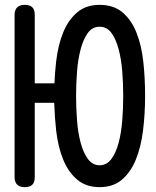

<svg xmlns="http://www.w3.org/2000/svg" viewBox="-20 -760 640 790"><path d="M123 -699V-417H204Q206 -463 211 -507Q219 -575 240 -626.5Q261 -678 297.5 -709Q334 -740 390 -740Q447 -740 483.5 -709.5Q520 -679 541 -627Q562 -575 569.5 -507.5Q577 -440 577 -365Q577 -291 568.5 -223Q560 -155 539 -103.5Q518 -52 482 -21Q446 10 390 10Q334 10 297.5 -21Q261 -52 240 -103.5Q219 -155 211 -223Q205 -278 203 -337H123V-31Q123 -10 113 0Q103 10 82 10Q61 10 50.5 -0.5Q40 -11 40 -32V-698Q40 -719 50.5 -729.5Q61 -740 82 -740Q103 -740 113 -730Q123 -720 123 -699ZM390 -80Q419 -80 438 -105.5Q457 -131 468 -172Q479 -213 483 -264Q487 -315 487 -365Q487 -416 483 -466.5Q479 -517 468 -558Q457 -599 438.5 -624.5Q420 -650 390 -650Q360 -650 341.5 -624.5Q323 -599 312 -558Q301 -517 297 -466Q293 -415 293 -365Q293 -315 297 -264Q301 -213 312 -172Q323 -131 342 -105.5Q361 -80 390 -80Z"/></svg>

Font: Maple Mono NF
Style: Regular
Weight: 400
Monospace: yes
Designer: subframe7536
Version: Version 7.000